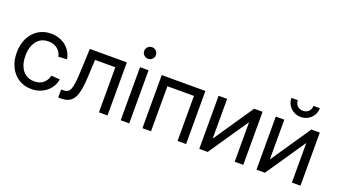

<svg xmlns="http://www.w3.org/2000/svg" viewBox="-63 -1250 3117 1776"><g transform="rotate(20 1495.5 -361.5)"><path d="M279.8 11.7Q208 11.7 153.6 -22.9Q99.1 -57.6 68.8 -118.7Q38.6 -179.7 38.6 -259.8Q38.6 -340.3 68.8 -401.9Q99.1 -463.4 153.6 -498.3Q208 -533.2 279.8 -533.2Q322.8 -533.2 359.6 -520.3Q396.5 -507.3 425.3 -484.4Q454.1 -461.4 472.7 -429.7Q491.2 -397.9 498 -359.9L414.1 -354.5Q409.2 -377 398.2 -395.8Q387.2 -414.6 370.1 -428.2Q353 -441.9 330.6 -449.5Q308.1 -457 279.8 -457Q230 -457 195.1 -431.9Q160.2 -406.7 142.1 -362.3Q124 -317.9 124 -259.8Q124 -202.1 142.1 -158.2Q160.2 -114.3 195.1 -89.4Q230 -64.5 279.8 -64.5Q308.6 -64.5 330.8 -71.8Q353 -79.1 369.1 -92.8Q385.3 -106.4 396.5 -125.5Q407.7 -144.5 413.6 -168L498.5 -162.6Q492.2 -125 473.4 -93Q454.6 -61 425.5 -37.6Q396.5 -14.2 359.6 -1.2Q322.8 11.7 279.8 11.7Z M541.5 0V-78.6H561Q585.9 -78.6 602.1 -86.7Q618.2 -94.7 628.4 -116.9Q638.7 -139.2 644.3 -181.2Q649.9 -223.1 652.8 -292L662.6 -522.5H1026.9V0H942.4V-443.4H742.7L733.9 -261.2Q729.5 -171.4 714.1 -113.8Q698.7 -56.2 664.8 -28.1Q630.9 0 570.3 0Z M1156.7 0V-522.5H1240.7V0ZM1199.2 -620.6Q1175.3 -620.6 1158.4 -637.2Q1141.6 -653.8 1141.6 -677.2Q1141.6 -701.2 1158.4 -717.8Q1175.3 -734.4 1198.7 -734.4Q1223.1 -734.4 1240 -717.8Q1256.8 -701.2 1256.8 -677.2Q1256.8 -653.8 1240 -637.2Q1223.1 -620.6 1199.2 -620.6Z M1800.3 -522.5V0H1716.3V-443.4H1455.1V0H1370.6V-522.5Z M2363.3 0H2278.8V-386.2H2276.4L2013.2 0H1930.2V-522.5H2014.2V-135.3H2017.1L2280.3 -522.5H2363.3Z M2926.3 0H2841.8V-386.2H2839.4L2576.2 0H2493.2V-522.5H2577.1V-135.3H2580.1L2843.3 -522.5H2926.3ZM2709.5 -597.7Q2670.4 -597.7 2638.9 -616Q2607.4 -634.3 2588.6 -665.5Q2569.8 -696.8 2569.8 -734.9H2632.8Q2632.8 -701.2 2654.5 -679.9Q2676.3 -658.7 2710 -658.7Q2743.2 -658.7 2764.9 -679.9Q2786.6 -701.2 2786.6 -734.9H2849.6Q2849.6 -696.8 2831.1 -665.8Q2812.5 -634.8 2780.8 -616.2Q2749 -597.7 2709.5 -597.7Z"/></g></svg>

Font: Inter 28pt
Style: Regular
Weight: 400
Designer: Rasmus Andersson
Foundry: rsms
Version: Version 4.001;git-66647c0bb